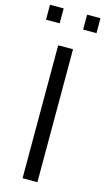

<svg xmlns="http://www.w3.org/2000/svg" viewBox="-137 -916 527 960"><g transform="rotate(15 126.5 -436.5)"><path d="M87.5 0V-688H164.3V0ZM-4.4 -796V-873.3H66.3V-796ZM187.6 -796V-873.3H256.7V-796Z"/></g></svg>

Font: Saira Thin SemiCondensed
Style: Regular
Weight: 100
Width: 4
Version: Version 1.101